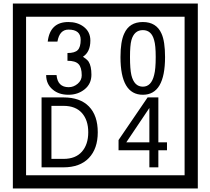

<svg xmlns="http://www.w3.org/2000/svg" viewBox="-20 -980 1195 1090"><path d="M1103 90H53V-960H1103ZM1028 15V-885H128V15ZM499 -556Q499 -504 460.5 -473Q422 -442 369 -442Q314 -442 280 -471Q242 -502 242 -554H301Q307 -485 370 -485Q398 -485 421 -504.5Q444 -524 444 -552Q444 -597 426 -616Q408 -635 363 -635V-679Q405 -679 421.5 -696Q438 -713 438 -754Q438 -812 369 -812Q318 -812 306 -744H251Q264 -855 368 -855Q419 -855 454 -829Q493 -800 493 -750Q493 -685 451 -658Q475 -642 483 -630Q499 -605 499 -556ZM917 -656Q917 -442 791 -442Q664 -442 664 -656Q664 -744 685 -789Q714 -855 791 -855Q868 -855 897 -789Q917 -745 917 -656ZM864 -656Q864 -723 855 -752Q840 -809 791 -809Q742 -809 726 -752Q718 -723 718 -656Q718 -587 726 -553Q742 -488 791 -488Q839 -488 855 -554Q864 -587 864 -656ZM535 -229Q535 -136 484.5 -83Q434 -30 340 -30H216V-427H340Q435 -427 485 -375.5Q535 -324 535 -229ZM481 -229Q481 -298 445 -338.5Q409 -379 341 -379H272V-78H341Q409 -78 445 -119Q481 -160 481 -229ZM928 -127H879V-30H828V-127H653V-185L818 -427H879V-172H928ZM828 -172V-367L697 -172Z"/></svg>

Font: Unicode BMP Fallback SIL
Style: Regular
Weight: 400
Foundry: NRSI, SIL International
Version: Version 5.1 Based on Unicode 5.1